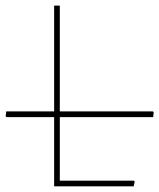

<svg xmlns="http://www.w3.org/2000/svg" viewBox="-82 -657 562 677"><path d="M389.2 0H108.9V-637.2H128.9V-20H390.1L393.1 -16.1ZM458 -244.1H-59.1L-62 -247.1L-60.1 -264.2H457L460 -261.2Z"/></svg>

Font: Datalegreya
Style: Dot
Weight: 700
Designer: Figs Lab
Foundry: Figs Lab
Version: Version 1.002;PS 001.002;hotconv 1.0.70;makeotf.lib2.5.58329